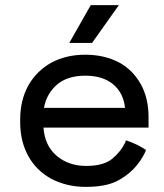

<svg xmlns="http://www.w3.org/2000/svg" viewBox="-20 -717 640 751"><path d="M436 -8Q391 14 315 14Q241 14 180 -18Q122 -50 91 -106Q59 -164 59 -238V-250Q59 -325 91 -383Q122 -438 179 -471Q238 -503 313 -503Q388 -503 445 -473Q498 -445 530 -389Q561 -334 561 -259V-224V-218H150Q155 -148 201 -108Q248 -68 317 -68Q385 -68 419 -96Q453 -124 471 -162Q472 -168 472 -168.5Q472 -169 473 -168Q516 -154 552 -130Q550 -133 549 -124Q512 -46 436 -8ZM423 -387Q382 -421 314 -421Q245 -421 204 -387Q162 -351 152 -295H469Q463 -353 423 -387ZM251 -549 335 -697H445L340 -549Z"/></svg>

Font: Rilu
Style: Bold
Weight: 500
Designer: Alí Sinisterra
Foundry: Alí Sinisterra
Version: ""